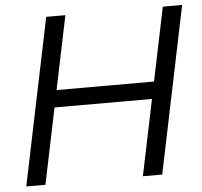

<svg xmlns="http://www.w3.org/2000/svg" viewBox="-52 -783 879 837"><g transform="rotate(-5 387.5 -364.5)"><path d="M29.4 0 180.4 -729H264.3L113.3 0ZM539.7 0 690.7 -729H775.3L624.3 0ZM147.7 -332.3 167.3 -407.1H654L641.4 -332.3Z"/></g></svg>

Font: Mona Sans ExtraLight
Style: Italic
Weight: 200
Italic angle: -11.6951°
Designer: Deni Anggara
Foundry: GitHub
Version: Version 2.000